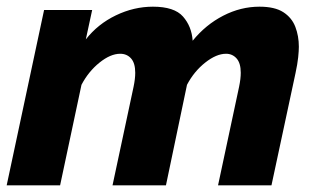

<svg xmlns="http://www.w3.org/2000/svg" viewBox="-30 -555 947 575"><path d="M102 -525H246L227 -437Q263 -483 317 -509Q371 -535 428 -535Q492 -535 518 -505.5Q544 -476 547 -433Q586 -481 638.5 -508Q691 -535 747 -535Q793 -535 818.5 -518.5Q844 -502 854.5 -474.5Q865 -447 865 -415Q865 -403 863 -383.5Q861 -364 855 -336L783 0H623L686 -295Q691 -319 691 -337Q691 -366 678.5 -380Q666 -394 647 -394Q618 -394 584.5 -367.5Q551 -341 530 -301L467 0H307L370 -295Q375 -319 375 -337Q375 -366 362.5 -380Q350 -394 330 -394Q301 -394 268 -367.5Q235 -341 214 -301L150 0H-10Z"/></svg>

Font: Raleway ExtraBold
Style: Italic
Weight: 800
Italic angle: -12°
Designer: Matt McInerney, Pablo Impallari, Rodrigo Fuenzalida
Foundry: Matt McInerney, Pablo Impallari, Rodrigo Fuenzalida
Version: Version 4.026